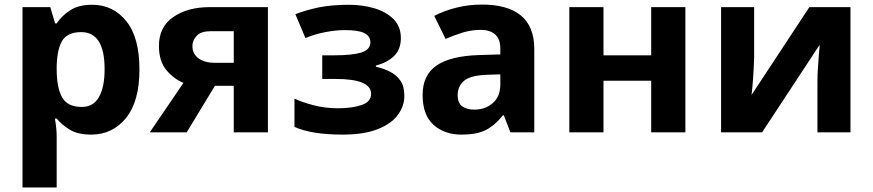

<svg xmlns="http://www.w3.org/2000/svg" viewBox="-20 -577 3805 837"><path d="M381.8 -556.2Q473.6 -556.2 530.8 -484.4Q587.9 -413.6 587.9 -273.9Q587.9 -134.8 529.3 -62.5Q470.2 9.8 377.9 9.8Q318.8 9.8 284.2 -11.7Q249 -33.2 227.1 -60.1H219.2Q227.1 -19.5 227.1 20V240.2H78.1V-545.9H199.2L220.2 -475.1H227.1Q249 -508.3 286.1 -532.2Q322.3 -556.2 381.8 -556.2ZM334 -437Q276.4 -437 252.4 -401.4Q229.5 -365.2 227.1 -291V-274.9Q227.1 -195.8 250.5 -153.3Q273.9 -110.8 335.9 -110.8Q386.7 -110.8 411.1 -153.3Q436 -195.8 436 -275.9Q436 -437 334 -437Z M793.9 0H632.8L779.8 -215.8Q738.3 -232.4 705.1 -271.5Q672.9 -310.5 672.9 -377Q672.9 -459.5 734.9 -502.4Q797.4 -545.9 894 -545.9H1147.9V0H999V-203.1H917ZM818.8 -376Q818.8 -342.3 845.7 -322.3Q873.5 -303.2 916 -303.2H999V-440.9H897Q856.9 -440.9 837.9 -421.4Q818.8 -401.4 818.8 -376Z M1502.4 -556.2Q1560.5 -556.2 1613.3 -540.5Q1663.1 -525.4 1696.3 -493.2Q1727.5 -460.4 1727.5 -411.1Q1727.5 -362.3 1698.2 -333Q1668 -304.2 1618.7 -291V-286.1Q1654.8 -277.8 1681.6 -263.7Q1709 -249.5 1726.1 -224.6Q1742.7 -200.7 1742.7 -159.2Q1742.7 -113.8 1713.9 -75.7Q1686.5 -37.6 1626 -13.7Q1566.4 9.8 1473.6 9.8Q1337.9 9.8 1263.7 -23.9V-147Q1299.3 -130.4 1347.2 -118.2Q1396.5 -105 1452.6 -105Q1515.1 -105 1555.7 -119.1Q1597.7 -132.3 1597.7 -168Q1597.7 -232.9 1442.4 -232.9H1384.8V-335.9H1439.5Q1513.7 -335.9 1554.2 -347.7Q1594.7 -360.4 1594.7 -393.1Q1594.7 -418.9 1568.4 -432.6Q1543 -445.8 1483.4 -445.8Q1444.3 -445.8 1398.4 -437Q1354 -428.7 1311.5 -411.1L1267.6 -515.1Q1313 -532.7 1370.1 -544.9Q1427.7 -556.2 1502.4 -556.2Z M2082 -557.1Q2191.4 -557.1 2250.5 -509.8Q2309.1 -461.4 2309.1 -363.8V0H2205.1L2176.3 -74.2H2172.4Q2137.2 -30.3 2098.1 -10.3Q2059.1 9.8 1991.2 9.8Q1918 9.8 1870.1 -32.7Q1822.3 -75.2 1822.3 -163.1Q1822.3 -249.5 1883.3 -291.5Q1944.3 -333 2066.4 -336.9L2161.1 -339.8V-363.8Q2161.1 -407.2 2138.7 -426.8Q2115.7 -446.8 2076.2 -446.8Q2037.1 -446.8 1998 -435.5Q1958 -422.9 1922.4 -407.2L1873 -507.8Q1918.5 -531.2 1970.7 -543.9Q2023.4 -557.1 2082 -557.1ZM2103.5 -251Q2031.2 -248.5 2003.4 -225.1Q1975.1 -201.2 1975.1 -162.1Q1975.1 -127.9 1995.1 -113.3Q2015.1 -99.1 2047.4 -99.1Q2096.2 -99.1 2127.9 -127.4Q2161.1 -155.8 2161.1 -208V-252.9Z M2610.8 -545.9V-335.9H2818.8V-545.9H2967.8V0H2818.8V-225.1H2610.8V0H2461.9V-545.9Z M3267.6 -330.1Q3267.6 -313 3266.1 -288.1Q3265.1 -271.5 3263.2 -237.3Q3259.3 -192.4 3259.3 -190.9Q3257.3 -170.9 3256.3 -163.1L3508.3 -545.9H3687.5V0H3543.5V-217.8Q3543.5 -248 3545.4 -277.3Q3547.4 -303.7 3549.8 -338.9Q3550.3 -345.7 3551.3 -355.2Q3552.2 -364.7 3552.7 -371.1Q3553.2 -377.4 3553.2 -381.8L3302.2 0H3123.5V-545.9H3267.6Z"/></svg>

Font: Droid Sans Thai
Style: Bold
Weight: 700
Designer: Steve Matteson
Foundry: Ascender Corporation
Version: Version 1.00